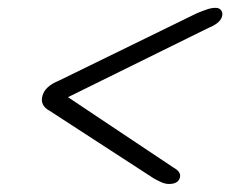

<svg xmlns="http://www.w3.org/2000/svg" viewBox="-20 -587 588 490"><path d="M439 -133.5Q434.5 -117.5 411.5 -117.5Q402 -117.5 392.8 -121.5Q383.5 -125.5 372 -132L107 -304Q81 -318 88.5 -343Q95 -367 131 -381.5L482 -553Q497.5 -559.5 508.8 -563.2Q520 -567 530 -567Q540.5 -567 545 -559.8Q549.5 -552.5 546 -543Q540 -527 512.5 -516L153.5 -339L422.5 -159.5Q443.5 -148 439 -133.5Z"/></svg>

Font: Fraunces 9pt S000
Style: Italic
Weight: 400
Italic angle: -16°
Version: Version 1.000; ttfautohint (v1.8.3)